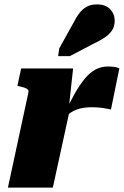

<svg xmlns="http://www.w3.org/2000/svg" viewBox="-20 -852 562 872"><path d="M16 0H220L300 -367L293 -366L312 -541H76L59 -462L68 -460Q82 -457 92 -453.5Q102 -450 106.5 -445Q111 -440 109 -432ZM522 -541Q518 -544 505.5 -547Q493 -550 471 -550Q438 -550 411.5 -535Q385 -520 362 -491Q339 -462 317 -422.5Q295 -383 271 -333L273 -316Q286 -330 299.5 -339.5Q313 -349 328.5 -354.5Q344 -360 360.5 -362.5Q377 -365 395 -365Q425 -365 447.5 -361.5Q470 -358 484 -355ZM314 -749Q327 -775 341.5 -793.5Q356 -812 375 -822Q394 -832 420 -832Q460 -832 480.5 -810Q501 -788 501 -758Q501 -732 488.5 -713.5Q476 -695 454 -680.5Q432 -666 402 -652L297 -597H244L249 -632Z"/></svg>

Font: Roboto Serif ExtraBold
Style: Italic
Weight: 800
Italic angle: -10°
Version: Version 1.007